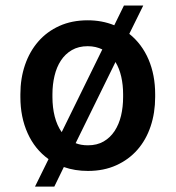

<svg xmlns="http://www.w3.org/2000/svg" viewBox="-20 -612 640 699"><path d="M54.2 -269Q54.2 -326.2 71 -375.5Q87.9 -424.8 119.4 -460.9Q150.9 -497.1 196.3 -517.6Q241.7 -538.1 299.3 -538.1Q351.6 -538.1 396 -520L431.2 -591.8H501.5L450.7 -488.8Q496.6 -452.1 520.8 -395.5Q544.9 -338.9 544.9 -269V-258.8Q544.9 -201.2 528.3 -151.9Q511.7 -102.5 480.2 -66.7Q448.7 -30.8 403.3 -10.3Q357.9 10.3 300.3 10.3Q252.4 10.3 212.4 -3.9L177.7 67.4H107.4L156.7 -32.7Q106.9 -68.4 80.6 -127Q54.2 -185.5 54.2 -258.8ZM170.9 -258.8Q170.9 -220.7 179.2 -188Q187.5 -155.3 204.6 -130.9L352.5 -432.1Q341.3 -437.5 327.9 -440.7Q314.5 -443.8 299.3 -443.8Q266.1 -443.8 241.7 -429.7Q217.3 -415.5 201.7 -391.6Q186 -367.7 178.5 -335.9Q170.9 -304.2 170.9 -269ZM428.2 -269Q428.2 -302.7 421.4 -332.8Q414.6 -362.8 400.4 -386.2L255.4 -90.8Q274.4 -83 300.3 -83Q333 -83 357.2 -96.9Q381.3 -110.8 397.2 -135Q413.1 -159.2 420.7 -190.9Q428.2 -222.7 428.2 -258.8Z"/></svg>

Font: Roboto Mono
Style: Regular
Weight: 500
Designer: Google
Version: Version 2.000986; 2015; ttfautohint (v1.3)